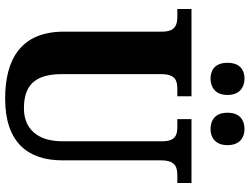

<svg xmlns="http://www.w3.org/2000/svg" viewBox="-132 -828 970 746"><g transform="rotate(90 353.0 -455.0)"><path d="M482 -788C512 -788 544 -805 544 -854C544 -903 512 -920 482 -920C448 -920 418 -903 418 -854C418 -805 448 -788 482 -788ZM285 -788C317 -788 349 -805 349 -854C349 -903 317 -920 285 -920C253 -920 224 -903 224 -854C224 -805 253 -788 285 -788ZM363 10C533 10 603 -78 603 -212V-595C603 -652 629 -659 662 -659H691V-714H443V-659H472C505 -659 529 -652 529 -599V-214C529 -110 476 -63 401 -63C318 -63 268 -99 268 -210V-595C268 -652 293 -659 326 -659H354V-714H15V-659H44C76 -659 103 -652 103 -599V-218C103 -54 207 10 363 10Z"/></g></svg>

Font: Noto Serif Armenian SemiCondensed
Style: Bold
Weight: 700
Width: 4
Designer: Monotype Design Team
Foundry: Monotype Imaging Inc.
Version: Version 2.008